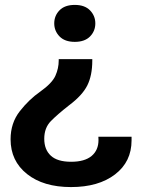

<svg xmlns="http://www.w3.org/2000/svg" viewBox="-20 -591 570 771"><path d="M362.8 -497.1Q362.8 -527.3 341.6 -549.3Q320.3 -571.3 280.3 -571.3Q240.2 -571.3 219 -549.6Q197.8 -527.8 197.8 -497.1Q197.8 -466.8 219 -444.8Q240.2 -422.9 280.3 -422.9Q320.3 -422.9 341.6 -444.6Q362.8 -466.3 362.8 -497.1ZM508.3 -42H375L375.5 -28.8Q375.5 12.2 347.7 35.4Q319.8 58.6 265.6 58.6Q210.4 58.6 184.1 34.2Q157.7 9.8 157.7 -33.7Q157.7 -77.6 184.3 -104.7Q210.9 -131.8 257.8 -168.5Q310.5 -208 330.6 -248Q350.6 -288.1 350.6 -347.7V-353.5H215.8V-348.1Q215.8 -316.4 202.4 -286.6Q189 -256.8 141.6 -223.1Q96.7 -191.9 59.6 -144.5Q22.5 -97.2 22.5 -31.7Q22.5 55.2 88.4 107.7Q154.3 160.2 265.1 160.2Q375.5 160.2 441.9 109.4Q508.3 58.6 508.3 -27.3Z"/></svg>

Font: Roboto Flex
Style: wght 600 wdth 140 opsz 13.0 GRAD 0.00 slnt 0.00 XTRA 468 XOPQ 96 YOPQ 79 YTLC 514 YTUC 712 YTAS 750 YTDE -203.00 YTFI 738
Weight: 600
Width: 8
Designer: Berlow after Robertson
Foundry: Google
Version: Version 3.100